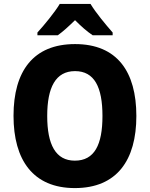

<svg xmlns="http://www.w3.org/2000/svg" viewBox="-20 -950 765 980"><path d="M442 -930H285C260 -888 205 -821 171 -784V-770H275C303 -790 330 -815 363 -847C395 -815 423 -790 453 -770H555V-784C519 -825 469 -885 442 -930ZM676 -358C676 -584 578 -725 363 -725C150 -725 49 -587 49 -359C49 -133 149 10 362 10C577 10 676 -133 676 -358ZM221 -358C221 -504 264 -587 363 -587C462 -587 503 -505 503 -358C503 -211 462 -130 362 -130C264 -130 221 -212 221 -358Z"/></svg>

Font: Noto Sans Lao Looped SemiCondensed ExtraBold
Style: Regular
Weight: 800
Width: 4
Designer: Mark Frömberg, Ben Mitchell
Foundry: The Fontpad Ltd
Version: Version 1.002